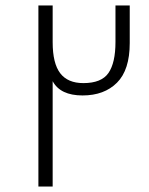

<svg xmlns="http://www.w3.org/2000/svg" viewBox="-20 -680 543 700"><path d="M120 0ZM120 -660H172V-526Q172 -449 199.5 -413Q227 -377 284 -377Q350 -377 375.5 -414Q401 -451 401 -527V-660H453V-523Q453 -425 406.5 -378.5Q360 -332 281 -332Q200 -332 172 -384V0H120Z"/></svg>

Font: Cairo Light
Style: Regular
Weight: 300
Designer: Mohamed Gaber, the designers of Titillium
Foundry: Kief Type Foundry
Version: Version 2.009; ttfautohint (v1.5.33-1714) -l 8 -r 50 -G 200 